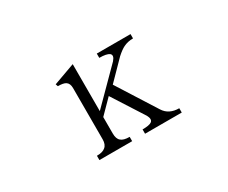

<svg xmlns="http://www.w3.org/2000/svg" viewBox="-84 -736 1167 982"><g transform="rotate(-30 500.0 -245.5)"><path d="M270.5 1H463.9V-24.4Q427.7 -24.4 413.1 -38.1Q397.5 -50.8 397.5 -83V-179.7L475.6 -258.8L593.8 -74.2Q609.4 -45.9 593.8 -34.2Q580.1 -24.4 540 -24.4V1H756.8V-24.4Q726.6 -24.4 705.1 -35.2Q682.6 -45.9 668 -69.3L522.5 -298.8L627.9 -406.2Q655.3 -430.7 673.8 -439.5Q699.2 -452.1 730.5 -452.1V-477.5H531.2V-452.1Q574.2 -452.1 589.8 -440.4Q605.5 -426.8 583 -401.4L397.5 -214.8V-492.2L270.5 -446.3L275.4 -432.6Q307.6 -432.6 321.3 -423.8Q337.9 -413.1 337.9 -385.7V-83Q337.9 -51.8 320.3 -38.1Q304.7 -24.4 270.5 -24.4Z"/></g></svg>

Font: BatangChe
Style: Regular
Weight: 400
Monospace: yes
Version: Version 2.21